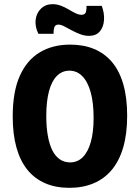

<svg xmlns="http://www.w3.org/2000/svg" viewBox="-20 -887 671 921"><path d="M313 14Q247 14 196.5 -8Q146 -30 111.5 -72.5Q77 -115 59 -179Q41 -243 41 -328Q41 -447 75 -523Q109 -599 171 -636Q233 -673 316 -673Q381 -673 431.5 -652Q482 -631 517.5 -589Q553 -547 571.5 -482.5Q590 -418 590 -332Q590 -245 571 -180Q552 -115 516 -72Q480 -29 428.5 -7.5Q377 14 313 14ZM316 -108Q352 -108 377 -133Q402 -158 415.5 -205.5Q429 -253 429 -322Q429 -394 415 -444.5Q401 -495 375 -521.5Q349 -548 313 -548Q278 -548 253 -523Q228 -498 215 -449.5Q202 -401 202 -330Q202 -277 209.5 -235.5Q217 -194 231 -166Q245 -138 266.5 -123Q288 -108 316 -108ZM407 -715Q386 -715 364.5 -723Q343 -731 324 -741.5Q305 -752 288.5 -760.5Q272 -769 260 -769Q244 -769 240 -754Q236 -739 237 -725H164Q147 -760 151 -792.5Q155 -825 177 -846Q199 -867 232 -867Q253 -867 272.5 -859.5Q292 -852 309.5 -841.5Q327 -831 342.5 -823.5Q358 -816 371 -816Q389 -816 392.5 -831Q396 -846 395 -859H468Q481 -825 479 -791.5Q477 -758 459 -736.5Q441 -715 407 -715Z"/></svg>

Font: Bricolage Grotesque 96pt ExtraBold SemiCondensed ExtraBold
Style: Regular
Weight: 800
Width: 4
Version: Version 1.001;gftools[0.9.33.dev8+g029e19f]